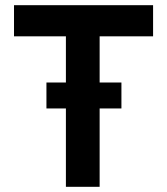

<svg xmlns="http://www.w3.org/2000/svg" viewBox="-20 -720 644 740"><path d="M234 0V-302H159V-402H234V-580H34V-700H570V-580H364V-402H448V-302H364V0Z"/></svg>

Font: Lexend Deca Medium
Style: Regular
Weight: 500
Designer: Bonnie Shaver-Troup, Thomas Jockin
Foundry: Lexend
Version: Version 1.008; ttfautohint (v1.8.4.7-5d5b)